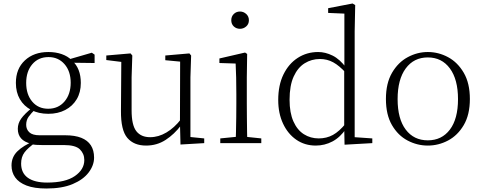

<svg xmlns="http://www.w3.org/2000/svg" viewBox="-20 -820 2764 1100"><path d="M246 260Q176 260 132 243Q88 226 67 196.5Q46 167 46 128Q46 80 79.5 47Q113 14 177 -13L183 -3Q140 27 120.5 53Q101 79 101 117Q101 171 139.5 198.5Q178 226 250 226Q355 226 409 188.5Q463 151 463 97Q463 61 438 36Q413 11 346 11H220Q203 11 187 10Q171 9 157 5V3Q82 -15 82 -82Q82 -113 101 -140Q120 -167 162 -201V-210L186 -198Q157 -170 143.5 -150.5Q130 -131 130 -105Q130 -79 148 -62Q166 -45 207 -45H354Q409 -45 445.5 -30.5Q482 -16 500.5 12.5Q519 41 519 83Q519 127 488 168Q457 209 396.5 234.5Q336 260 246 260ZM257 -168Q201 -168 159 -190Q117 -212 94 -251.5Q71 -291 71 -345Q71 -426 122.5 -474Q174 -522 257 -522Q299 -522 333.5 -510Q368 -498 391 -475L393 -473Q443 -428 443 -345Q443 -291 419.5 -251.5Q396 -212 354 -190Q312 -168 257 -168ZM256 -197Q314 -197 349.5 -238.5Q385 -280 385 -346Q385 -412 349.5 -452.5Q314 -493 258 -493Q200 -493 165 -452Q130 -411 130 -345Q130 -279 164.5 -238Q199 -197 256 -197ZM362 -461V-478H368L506 -518L522 -507V-459Z M817 14Q747 14 709.5 -30Q672 -74 673 -185L675 -478L694 -463L589 -476V-502L728 -514L738 -502L734 -377V-188Q734 -103 761 -68.5Q788 -34 840 -34Q888 -34 933.5 -61Q979 -88 1017 -137L1036 -103H1018Q979 -51 929 -18.5Q879 14 817 14ZM1014 8 1011 -116V-117L1012 -467L927 -475V-502L1065 -514L1075 -502L1071 -377V-35L1150 -27V0Z M1242 0V-27L1353 -38H1372L1477 -27V0ZM1330 0Q1331 -24 1332 -64.5Q1333 -105 1333.5 -149Q1334 -193 1334 -226V-281Q1334 -332 1333 -375Q1332 -418 1330 -456L1237 -459V-485L1384 -519L1396 -511L1394 -377V-226Q1394 -193 1394.5 -149Q1395 -105 1395.5 -64.5Q1396 -24 1397 0ZM1355 -655Q1334 -655 1319.5 -668.5Q1305 -682 1305 -704Q1305 -726 1319.5 -740Q1334 -754 1355 -754Q1375 -754 1390.5 -740Q1406 -726 1406 -704Q1406 -682 1390.5 -668.5Q1375 -655 1355 -655Z M1789 14Q1726 14 1677.5 -19.5Q1629 -53 1601.5 -112Q1574 -171 1574 -247Q1574 -332 1604 -393.5Q1634 -455 1686 -488.5Q1738 -522 1803 -522Q1844 -522 1885.5 -501.5Q1927 -481 1964 -431H1974L1963 -401Q1924 -444 1889 -463Q1854 -482 1813 -482Q1765 -482 1725.5 -457.5Q1686 -433 1662.5 -381.5Q1639 -330 1639 -248Q1639 -174 1661 -124.5Q1683 -75 1721 -51Q1759 -27 1806 -27Q1851 -27 1887.5 -47Q1924 -67 1962 -114L1972 -83H1963Q1929 -33 1884.5 -9.5Q1840 14 1789 14ZM1954 9 1952 -92V-95V-420L1953 -429V-742L1860 -746V-773L2000 -800L2015 -791L2012 -641V-34L2113 -27V0Z M2431 14Q2370 14 2315 -15Q2260 -44 2225.5 -103.5Q2191 -163 2191 -253Q2191 -343 2226 -403Q2261 -463 2316 -492.5Q2371 -522 2431 -522Q2492 -522 2547 -492.5Q2602 -463 2637 -403Q2672 -343 2672 -253Q2672 -163 2637 -103.5Q2602 -44 2547 -15Q2492 14 2431 14ZM2431 -16Q2511 -16 2557.5 -77.5Q2604 -139 2604 -252Q2604 -365 2557.5 -428Q2511 -491 2431 -491Q2351 -491 2304.5 -428Q2258 -365 2258 -252Q2258 -139 2304.5 -77.5Q2351 -16 2431 -16Z"/></svg>

Font: Noto Serif TC
Style: Regular
Weight: 200
Designer: Ryoko NISHIZUKA 西塚涼子 (kana & ideographs); Frank Grießhammer (Latin, Greek & Cyrillic); Wenlong ZHANG 张文龙 (bopomofo); San
Foundry: Adobe
Version: Version 2.001;hotconv 1.1.0;makeotfexe 2.6.0